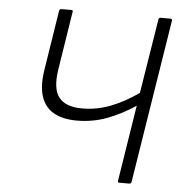

<svg xmlns="http://www.w3.org/2000/svg" viewBox="-49 -702 713 749"><g transform="rotate(5 307.5 -327.5)"><path d="M588 -655Q596 -655 595 -648L493 -8Q492 0 484 0H446Q438 0 440 -8L487 -305Q433 -269 377 -248Q321 -227 259 -227Q204 -227 168.5 -247Q133 -267 119.5 -308.5Q106 -350 116 -413L153 -648Q155 -655 162 -655H200Q208 -655 206 -648L170 -420Q158 -343 184.5 -309.5Q211 -276 276 -276Q333 -276 387 -297Q441 -318 495 -356L542 -648Q543 -655 550 -655Z"/></g></svg>

Font: Sofia Sans Light
Style: Italic
Weight: 300
Italic angle: -9°
Version: Version 4.100-B